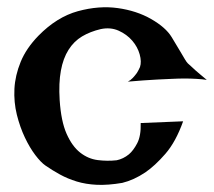

<svg xmlns="http://www.w3.org/2000/svg" viewBox="-20 -571 601 539"><path d="M560.5 -346.7Q548.8 -348.6 531.7 -349.6Q514.6 -350.6 499 -350.6Q481.4 -350.6 461.9 -349.6Q441.4 -348.6 420.9 -347.7Q403.3 -346.7 381.3 -345.2Q359.4 -343.8 338.9 -341.8Q346.7 -345.7 353 -352.5Q359.4 -359.4 364.3 -366.2Q369.1 -374 373 -382.8Q377.9 -397.5 372.1 -418.5Q366.2 -439.5 351.1 -457Q335.9 -474.6 313 -484.9Q290 -495.1 262.7 -489.3Q233.4 -482.4 210.4 -468.8Q187.5 -455.1 172.4 -431.2Q157.2 -407.2 150.9 -372.6Q144.5 -337.9 147.5 -290Q151.4 -230.5 167 -195.3Q182.6 -160.2 205.1 -142.6Q227.5 -125 254.4 -121.6Q281.2 -118.2 307.6 -121.1Q326.2 -125 341.8 -137.7Q354.5 -148.4 365.2 -168.9Q376 -189.5 375 -225.6L494.1 -230.5Q473.6 -172.9 444.3 -139.2Q415 -105.5 387.7 -86.9Q355.5 -65.4 323.2 -57.6Q283.2 -50.8 252 -52.2Q220.7 -53.7 195.3 -61.5Q169.9 -69.3 148.4 -81.1Q127 -92.8 107.4 -106.4Q94.7 -115.2 79.1 -135.7Q63.5 -156.2 49.8 -185.1Q36.1 -213.9 27.3 -249Q18.6 -284.2 20.5 -321.8Q22.5 -359.4 38.1 -397.5Q53.7 -435.5 87.9 -470.7Q139.6 -523.4 198.7 -539.6Q257.8 -555.7 310.5 -548.3Q363.3 -541 404.3 -517.6Q445.3 -494.1 461.9 -466.8Q478.5 -439.5 486.8 -425.3Q495.1 -411.1 499.5 -403.8Q503.9 -396.5 507.3 -393.1Q510.7 -389.6 517.6 -383.8Q522.5 -378.9 529.3 -373Q535.2 -368.2 543 -361.3Q550.8 -354.5 560.5 -346.7Z"/></svg>

Font: Lakki Reddy
Style: Regular
Weight: 400
Designer: Appaji Ambarisha Darbha
Version: Version 1.0.4; ttfautohint (v1.2.42-39fb)